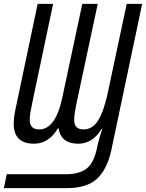

<svg xmlns="http://www.w3.org/2000/svg" viewBox="-47 -734 756 994"><path d="M-27 240H298Q401 240 453.5 193Q506 146 529 45L689 -714H609L510 -249Q490 -157 461 -110.5Q432 -64 385 -64Q337 -64 337 -113Q337 -129 340.5 -151Q344 -173 348 -194L459 -714H379L276 -231Q241 -64 156 -64Q107 -64 107 -113Q107 -130 110.5 -152Q114 -174 119 -197L228 -714H148L36 -182Q24 -131 24 -93Q24 10 129 10Q206 10 253 -70H256Q269 10 358 10Q433 10 480 -68H483Q477 -49 469 -23.5Q461 2 456 28Q440 109 401.5 138.5Q363 168 295 168H-12Z"/></svg>

Font: Noto Sans UI Condensed
Style: Italic
Weight: 400
Width: 3
Italic angle: -12°
Designer: Monotype Design Team
Foundry: Monotype Imaging Inc.
Version: Version 1.901